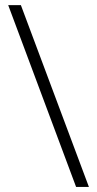

<svg xmlns="http://www.w3.org/2000/svg" viewBox="-20 -734 381 754"><path d="M62 -713.9 329.1 0H278.8L12.2 -713.9Z"/></svg>

Font: CAA NEO Sans Light
Style: Regular
Weight: 300
Version: Version 1.10